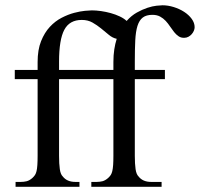

<svg xmlns="http://www.w3.org/2000/svg" viewBox="-20 -715 765 735"><path d="M206.1 -447.3H414.1V-477.5Q414.1 -503.9 417.5 -525.9Q420.9 -547.9 426.8 -566.4Q410.6 -569.8 396.5 -581.8Q382.3 -593.8 366.9 -606.2Q351.6 -618.7 334 -628.7Q316.4 -638.7 293 -638.7Q246.1 -638.7 226.1 -600.8Q206.1 -563 206.1 -479.5ZM725.1 -610.8Q725.1 -604.5 722.2 -597.4Q719.2 -590.3 713.9 -584.2Q708.5 -578.1 701.2 -574.2Q693.8 -570.3 685.5 -570.3Q672.9 -569.8 663.6 -576.2Q654.3 -582.5 646.5 -592.3Q638.7 -602.1 631.1 -613.5Q623.5 -625 614.3 -635Q605 -645 592.8 -651.6Q580.6 -658.2 563.5 -658.2Q540 -658.2 526.6 -647.9Q513.2 -637.7 506.3 -616Q499.5 -594.2 497.8 -560.5Q496.1 -526.9 496.1 -479.5V-447.3H611.3V-412.1H496.1V-118.7Q496.1 -87.4 499 -67.4Q502 -47.4 510.3 -39.6Q526.4 -18.6 558.6 -18.6H598.6V0H329.6V-18.6H349.6Q361.3 -18.6 372.1 -21.2Q382.8 -23.9 394 -33.7Q399.9 -39.1 403.8 -44.9Q407.7 -50.8 409.9 -60.1Q412.1 -69.3 413.1 -83.3Q414.1 -97.2 414.1 -118.7V-412.1H206.1V-118.7Q206.1 -87.4 209 -67.4Q211.9 -47.4 220.2 -39.6Q236.3 -18.6 268.6 -18.6H284.2V0H39.6V-18.6H59.6Q71.3 -18.6 82 -21.2Q92.8 -23.9 104 -33.7Q109.9 -39.1 113.8 -44.9Q117.7 -50.8 119.9 -60.1Q122.1 -69.3 123 -83.3Q124 -97.2 124 -118.7V-412.1H36.6V-447.3H124V-477.5Q124 -524.4 137.2 -557.4Q150.4 -590.3 170.9 -612.3Q191.4 -634.3 216.1 -647Q240.7 -659.7 263.9 -665.8Q287.1 -671.9 305.4 -673.6Q323.7 -675.3 331.5 -675.3Q347.7 -675.3 366.7 -672.6Q385.7 -669.9 404.1 -664.8Q422.4 -659.7 438.5 -652.1Q454.6 -644.5 464.8 -634.8Q482.9 -655.3 503.9 -667Q524.9 -678.7 544.2 -685.1Q563.5 -691.4 579.1 -693.1Q594.7 -694.8 602.1 -694.8Q623 -694.8 645 -688Q667 -681.2 684.8 -669.7Q702.6 -658.2 713.9 -642.8Q725.1 -627.4 725.1 -610.8Z"/></svg>

Font: Doulos SIL Afr
Style: Regular
Weight: 400
Designer: Walt Agee, Victor Gaultney, Peter Martin, Debbi Hosken, Becca Hirsbrunner
Foundry: SIL International
Version: Version 5.000